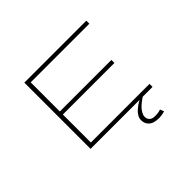

<svg xmlns="http://www.w3.org/2000/svg" viewBox="-193 -968 1435 1435"><g transform="rotate(-45 525.0 -250.0)"><path d="M769 0Q765 2.5 758.5 6.5Q752 10.5 735.2 23.5Q718.5 36.5 705.8 49.8Q693 63 682.5 81.2Q672 99.5 672 116Q672 139 685 152Q698 165 717.8 167Q737.5 169 756.5 166.8Q775.5 164.5 792 159L804 190Q775 199 745.8 199.8Q716.5 200.5 691.5 193Q666.5 185.5 650.8 165.2Q635 145 635 115Q635 95.5 645.5 76.8Q656 58 670.8 44.8Q685.5 31.5 700.2 21Q715 10.5 725.5 5L736 0H217V-700H872V-668H252V-360H797V-328H252V-32H872V0Z"/></g></svg>

Font: League Mono Extended Thin
Style: Regular
Weight: 100
Width: 9
Designer: Tyler Finck
Foundry: The League of Moveable Type / Tyler Finck
Version: Version 2.210